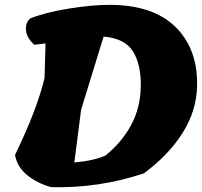

<svg xmlns="http://www.w3.org/2000/svg" viewBox="-20 -773 834 793"><path d="M431 -753Q612 -753 704.5 -662Q797 -571 794 -419Q792 -315 733.5 -223Q675 -131 574 -57Q389 5 191 0Q134 -16 92.5 -49.5Q51 -83 42 -133Q134 -323 164 -451L168 -594L122 -588Q91 -615 87.5 -647Q84 -679 105 -697Q168 -722 264 -737.5Q360 -753 431 -753ZM315 -320 287 -102Q368 -109 416 -131Q482 -184 521 -255.5Q560 -327 561.5 -416Q563 -505 530 -559.5Q497 -614 408 -622Q329 -365 315 -320Z"/></svg>

Font: Tillana ExtraBold
Style: Regular
Weight: 800
Designer: Lipi Raval (Devanagari, Latin), Jonny Pinhorn (Latin)
Foundry: Indian Type Foundry
Version: Version 2.003;PS 1.0;hotconv 1.0.79;makeotf.lib2.5.61930; tt